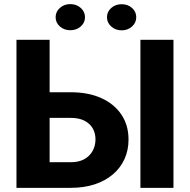

<svg xmlns="http://www.w3.org/2000/svg" viewBox="-20 -902 911 922"><path d="M160.2 -459H319.8Q404.8 -459 467 -430.7Q529.3 -402.3 563.2 -351.3Q597.2 -300.3 597.2 -231.9Q597.2 -180.7 577.9 -138.2Q558.6 -95.7 522.2 -64.7Q485.8 -33.7 434.8 -16.8Q383.8 0 319.8 0H59.1V-710.9H218.3V-123H319.8Q358.9 -123 385.3 -137.9Q411.6 -152.8 425 -177.7Q438.5 -202.6 438.5 -232.9Q438.5 -262.7 425 -285.9Q411.6 -309.1 385.3 -322.5Q358.9 -335.9 319.8 -335.9H160.2ZM813 -710.9V0H654.3V-710.9ZM247.1 -819.3Q247.1 -845.7 267.6 -864Q288.1 -882.3 317.4 -882.3Q347.2 -882.3 367.7 -864Q388.2 -845.7 388.2 -819.3Q388.2 -793 367.7 -774.9Q347.2 -756.8 317.4 -756.8Q288.1 -756.8 267.6 -774.9Q247.1 -793 247.1 -819.3ZM493.7 -819.3Q493.7 -845.7 514.2 -863.8Q534.7 -881.8 564 -881.8Q593.8 -881.8 614 -863.8Q634.3 -845.7 634.3 -819.3Q634.3 -793 614 -774.7Q593.8 -756.3 564 -756.3Q534.7 -756.3 514.2 -774.7Q493.7 -793 493.7 -819.3Z"/></svg>

Font: Roboto ExtraBold
Style: Regular
Weight: 800
Designer: Christian Robertson
Foundry: Google
Version: Version 3.009; 2024